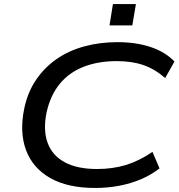

<svg xmlns="http://www.w3.org/2000/svg" viewBox="-20 -923 890 952"><path d="M452 9Q316 9 229.5 -40Q143 -89 109.5 -177.5Q76 -266 100 -384Q117 -466 159 -527.5Q201 -589 261 -630.5Q321 -672 398 -693Q475 -714 562 -714Q654 -714 726.5 -690Q799 -666 845 -618L799 -536Q749 -580 692 -600Q635 -620 559 -620Q467 -620 395 -592Q323 -564 276.5 -507.5Q230 -451 211 -366Q193 -278 216 -215Q239 -152 301 -118.5Q363 -85 461 -85Q539 -85 604.5 -105Q670 -125 736 -170L771 -88Q730 -56 679.5 -34.5Q629 -13 571.5 -2Q514 9 452 9ZM523 -797 540 -903H654L636 -797Z"/></svg>

Font: Nunito Sans 10pt Expanded Medium
Style: Italic
Weight: 500
Width: 7
Italic angle: -9°
Designer: Vernon Adams
Foundry: Vernon Adams
Version: Version 3.101;gftools[0.9.27]